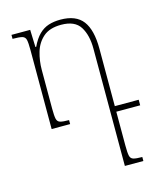

<svg xmlns="http://www.w3.org/2000/svg" viewBox="-114 -585 780 932"><g transform="rotate(-15 275.5 -118.5)"><path d="M425 171Q425 206 428.5 221.5Q432 237 446 241Q460 245 490 245V265H397V-325Q397 -392 370.5 -434.5Q344 -477 275 -477Q217 -477 185 -449Q153 -421 140.5 -378Q128 -335 128 -290V-94Q128 -59 131.5 -43.5Q135 -28 149 -24Q163 -20 193 -20V0H100V-398Q100 -433 96.5 -448.5Q93 -464 78 -468Q63 -472 30 -472V-492H124L127 -405H131Q149 -443 170.5 -464Q192 -485 218.5 -493.5Q245 -502 278 -502Q356 -502 390.5 -456.5Q425 -411 425 -317ZM425 0V-28H545V0Z"/></g></svg>

Font: Noto Serif Armenian Thin
Style: Regular
Weight: 250
Version: Version 2.007